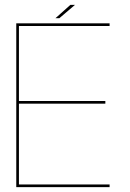

<svg xmlns="http://www.w3.org/2000/svg" viewBox="-20 -771 536 791"><path d="M47 0H431.5V-11H58V-344H414V-355H58V-664H431.5V-675H47ZM208.5 -696H224.5L289 -751H270Z"/></svg>

Font: Anybody UltraCondensed Thin Thin
Style: Regular
Weight: 250
Version: Version 1.111